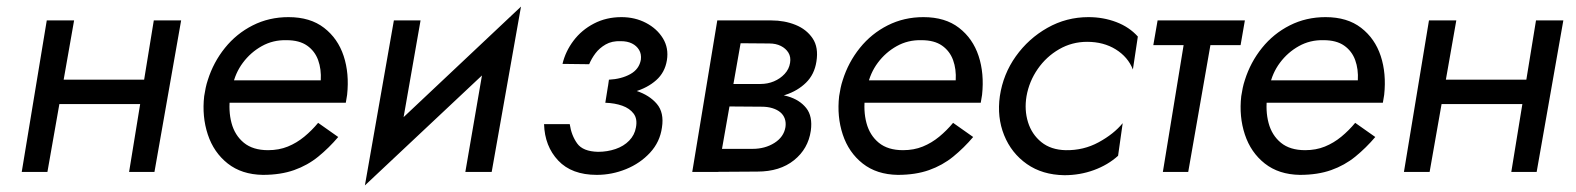

<svg xmlns="http://www.w3.org/2000/svg" viewBox="-20 -522 4785 583"><path d="M139 -280H471L459 -206H127ZM530 -460 449 0H372L447 -460ZM205 -460 124 0H46L122 -460Z M657 -278H954Q956 -312 946 -339.5Q936 -367 912.5 -383.5Q889 -400 850 -400Q809 -401 775 -382Q741 -363 717.5 -331.5Q694 -300 686 -260L679 -230Q673 -186 683 -148.5Q693 -111 720.5 -88.5Q748 -66 794 -66Q827 -66 854 -77Q881 -88 904 -107Q927 -126 946 -149L1007 -106Q979 -73 946.5 -46.5Q914 -20 873 -5.5Q832 9 778 9Q714 8 671.5 -25.5Q629 -59 611 -113.5Q593 -168 600 -230Q602 -243 604.5 -255Q607 -267 611 -279Q628 -333 663 -376.5Q698 -420 747.5 -445Q797 -470 856 -470Q922 -470 964 -437.5Q1006 -405 1023.5 -352Q1041 -299 1034 -234Q1033 -228 1032 -222Q1031 -216 1030 -210H647Z M1088 41 1117 -83 1562 -502 1533 -377ZM1189 -72 1088 41 1176 -460H1257ZM1473 0H1393L1460 -389L1562 -502Z M1829 -280Q1867 -282 1894 -297Q1921 -312 1926 -341Q1928 -358 1920.5 -370.5Q1913 -383 1899 -390Q1885 -397 1865 -397Q1838 -398 1819 -387Q1800 -376 1788 -360Q1776 -344 1769 -327L1688 -328Q1697 -366 1721.5 -398.5Q1746 -431 1783.5 -450.5Q1821 -470 1867 -470Q1908 -470 1941.5 -452.5Q1975 -435 1993 -405.5Q2011 -376 2005 -339Q1999 -302 1972.5 -278.5Q1946 -255 1906.5 -243.5Q1867 -232 1822 -231ZM1792 9Q1716 9 1675 -34.5Q1634 -78 1632 -145H1710Q1715 -111 1732.5 -86.5Q1750 -62 1796 -61Q1824 -61 1849 -69.5Q1874 -78 1890.5 -95Q1907 -112 1911 -135Q1916 -161 1904 -177Q1892 -193 1869.5 -201Q1847 -209 1818 -210L1826 -260Q1873 -259 1912.5 -246Q1952 -233 1974.5 -206.5Q1997 -180 1990 -135Q1984 -91 1954 -58.5Q1924 -26 1881 -8.5Q1838 9 1792 9Z M2294 -240Q2336 -240 2372 -229.5Q2408 -219 2428 -194Q2448 -169 2442 -125Q2434 -70 2391 -35.5Q2348 -1 2280 -1L2127 0L2138 -70H2265Q2303 -70 2331.5 -88Q2360 -106 2365 -136Q2367 -150 2363 -161.5Q2359 -173 2349.5 -181Q2340 -189 2325.5 -193.5Q2311 -198 2293 -198L2161 -199L2167 -240ZM2172 -267H2289Q2311 -267 2330 -275Q2349 -283 2362.5 -297.5Q2376 -312 2379 -331Q2382 -349 2374 -362Q2366 -375 2351 -382.5Q2336 -390 2316 -390L2194 -391L2204 -460H2322Q2362 -460 2395.5 -446.5Q2429 -433 2447.5 -405.5Q2466 -378 2459 -335Q2453 -296 2427.5 -271Q2402 -246 2365 -234Q2328 -222 2288 -221H2165ZM2241 -460 2160 0H2082L2158 -460Z M2585 -278H2882Q2884 -312 2874 -339.5Q2864 -367 2840.5 -383.5Q2817 -400 2778 -400Q2737 -401 2703 -382Q2669 -363 2645.5 -331.5Q2622 -300 2614 -260L2607 -230Q2601 -186 2611 -148.5Q2621 -111 2648.5 -88.5Q2676 -66 2722 -66Q2755 -66 2782 -77Q2809 -88 2832 -107Q2855 -126 2874 -149L2935 -106Q2907 -73 2874.5 -46.5Q2842 -20 2801 -5.5Q2760 9 2706 9Q2642 8 2599.5 -25.5Q2557 -59 2539 -113.5Q2521 -168 2528 -230Q2530 -243 2532.5 -255Q2535 -267 2539 -279Q2556 -333 2591 -376.5Q2626 -420 2675.5 -445Q2725 -470 2784 -470Q2850 -470 2892 -437.5Q2934 -405 2951.5 -352Q2969 -299 2962 -234Q2961 -228 2960 -222Q2959 -216 2958 -210H2575Z M3097 -230Q3090 -188 3101.5 -151Q3113 -114 3142 -90.5Q3171 -67 3216 -66Q3270 -65 3316 -90Q3362 -115 3389 -148L3375 -49Q3344 -21 3301.5 -5.5Q3259 10 3212 10Q3145 9 3098 -24Q3051 -57 3029 -111.5Q3007 -166 3016 -230Q3026 -297 3064.5 -351Q3103 -405 3160.5 -437.5Q3218 -470 3285 -470Q3330 -470 3369.5 -455Q3409 -440 3435 -411L3420 -311Q3405 -349 3368 -372Q3331 -395 3281 -395Q3235 -395 3196 -372.5Q3157 -350 3131 -312.5Q3105 -275 3097 -230Z M3760 -460 3747 -385H3482L3495 -460ZM3665 -440 3588 0H3511L3583 -440Z M3806 -278H4103Q4105 -312 4095 -339.5Q4085 -367 4061.5 -383.5Q4038 -400 3999 -400Q3958 -401 3924 -382Q3890 -363 3866.5 -331.5Q3843 -300 3835 -260L3828 -230Q3822 -186 3832 -148.5Q3842 -111 3869.5 -88.5Q3897 -66 3943 -66Q3976 -66 4003 -77Q4030 -88 4053 -107Q4076 -126 4095 -149L4156 -106Q4128 -73 4095.5 -46.5Q4063 -20 4022 -5.5Q3981 9 3927 9Q3863 8 3820.5 -25.5Q3778 -59 3760 -113.5Q3742 -168 3749 -230Q3751 -243 3753.5 -255Q3756 -267 3760 -279Q3777 -333 3812 -376.5Q3847 -420 3896.5 -445Q3946 -470 4005 -470Q4071 -470 4113 -437.5Q4155 -405 4172.5 -352Q4190 -299 4183 -234Q4182 -228 4181 -222Q4180 -216 4179 -210H3796Z M4336 -280H4668L4656 -206H4324ZM4727 -460 4646 0H4569L4644 -460ZM4402 -460 4321 0H4243L4319 -460Z"/></svg>

Font: Jost
Style: Italic
Weight: 400
Italic angle: -5°
Version: Version 3.710